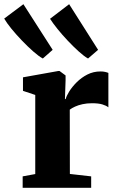

<svg xmlns="http://www.w3.org/2000/svg" viewBox="-80 -895 557 915"><path d="M28 0V-54.5L88 -65.5V-442.5L29.5 -462V-526.5L197 -556.5H204L232.5 -535.5V-511.5L229.5 -423H233Q236.5 -437.5 250 -459.2Q263.5 -481 285.5 -503Q307.5 -525 336.2 -539.8Q365 -554.5 399 -554.5Q412 -554.5 421.5 -552.2Q431 -550 436.5 -547.5V-383.5Q426 -392 407.5 -397.5Q389 -403 358.5 -403Q334 -403 313.5 -398.5Q293 -394 277.8 -387Q262.5 -380 252.5 -372.5L253 -66L354.5 -54.5V0ZM123.5 -616.5Q105 -626.5 78.2 -650Q51.5 -673.5 23.8 -702.5Q-4 -731.5 -26.5 -759.2Q-49 -787 -60 -806.5L31.5 -875L171 -657.5L124.5 -616.5ZM339 -616.5Q321 -626.5 295.5 -649.5Q270 -672.5 243.2 -700.8Q216.5 -729 194 -757Q171.5 -785 158.5 -805.5L249.5 -875L387.5 -657.5L340 -616.5Z"/></svg>

Font: Merriweather 48pt Black
Style: Regular
Weight: 900
Version: Version 2.100